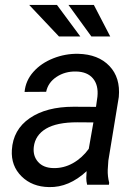

<svg xmlns="http://www.w3.org/2000/svg" viewBox="-20 -760 573 790"><path d="M24.9 0ZM338.4 0Q335 -14.2 335 -27.8L336.4 -55.7Q263.7 11.7 182.1 9.8Q112.3 8.8 68.6 -34.4Q24.9 -77.6 28.8 -142.6Q33.7 -226.6 102.3 -273.7Q170.9 -320.8 282.7 -320.8L375 -320.3L380.9 -362.3Q385.7 -409.7 362.5 -437.3Q339.4 -464.8 293 -465.8Q247.6 -466.8 212.6 -443.6Q177.7 -420.4 169.9 -382.3L81.1 -381.8Q85.4 -428.2 117.2 -464.1Q148.9 -500 198.7 -519.8Q248.5 -539.6 301.8 -538.6Q384.3 -536.6 430.2 -488.5Q476.1 -440.4 468.8 -360.8L425.8 -99.1L423.3 -61.5Q422.4 -34.7 429.2 -8.3L428.2 0ZM199.7 -68.4Q242.2 -67.4 280 -88.6Q317.9 -109.9 345.2 -147.5L364.3 -256.3L297.4 -256.8Q213.9 -256.8 169.4 -230.5Q125 -204.1 119.1 -155.8Q114.7 -118.7 136.5 -94Q158.2 -69.3 199.7 -68.4ZM310.5 -609.9H222.7L100.1 -739.7H214.4ZM433.6 -609.9H356L261.7 -739.7H366.2Z"/></svg>

Font: Roboto
Style: Italic
Weight: 400
Italic angle: -12°
Designer: Google
Version: Version 2.134; 2016; ttfautohint (v1.6)